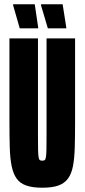

<svg xmlns="http://www.w3.org/2000/svg" viewBox="-20 -867 395 895"><path d="M177 8Q132 8 103 -2Q74 -12 58 -34Q42 -56 34.5 -92Q27 -128 25.5 -180Q24 -232 24 -302V-688H157V-242Q157 -196 157.5 -170.5Q158 -145 160 -134Q162 -123 166 -120.5Q170 -118 177 -118Q184 -118 188 -120.5Q192 -123 194 -134Q196 -145 196.5 -170.5Q197 -196 197 -242V-688H330V-302Q330 -232 328.5 -180Q327 -128 320 -92Q313 -56 296.5 -34Q280 -12 251.5 -2Q223 8 177 8ZM289 -735H203L171 -843V-847H272L289 -739ZM158 -735H72L41 -843V-847H142L158 -739Z"/></svg>

Font: Saira UltraCondensed Black
Style: Regular
Weight: 900
Width: 1
Designer: Hector Gatti with collaboration of the Omnibus-Type team
Foundry: Omnibus-Type
Version: Version 1.101